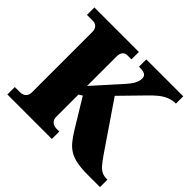

<svg xmlns="http://www.w3.org/2000/svg" viewBox="-166 -914 1114 1114"><g transform="rotate(45 390.5 -357.0)"><path d="M21 0V-61H64Q78 -61 89 -66.5Q100 -72 106.5 -83Q113 -94 113 -111V-606Q113 -621 107.5 -631.5Q102 -642 92.5 -647.5Q83 -653 70 -653H21V-714H386V-653H352Q340 -653 331.5 -647.5Q323 -642 318 -631.5Q313 -621 313 -605V-362L447 -511Q468 -534 481.5 -551.5Q495 -569 502 -585.5Q509 -602 509 -619Q509 -638 495.5 -646Q482 -654 447 -654V-714H750V-654Q720 -654 694 -643Q668 -632 645 -613Q622 -594 599 -570L467 -435L662 -149Q685 -115 702 -96Q719 -77 735.5 -69Q752 -61 775 -61H781V0H685Q631 0 594.5 -6.5Q558 -13 532 -28Q506 -43 485 -68Q464 -93 441 -131L335 -305L313 -291V-109Q313 -94 319.5 -83Q326 -72 337.5 -66.5Q349 -61 362 -61H386V0Z"/></g></svg>

Font: Noto Serif Gujarati Black
Style: Regular
Weight: 900
Version: Version 2.102